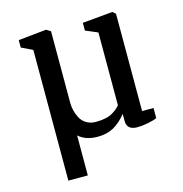

<svg xmlns="http://www.w3.org/2000/svg" viewBox="-110 -667 903 949"><g transform="rotate(-15 341.5 -192.5)"><path d="M123.5 182.1V-221.7V-225.1V-486.8L66.4 -514.2V-552.2L210 -566.9L231.9 -553.2V-185.5Q231.9 -167 236.6 -147.7Q241.2 -128.4 251.5 -108.4Q261.7 -88.4 282.2 -75.7Q302.7 -63 330.6 -63Q358.9 -63 381.1 -67.9Q403.3 -72.8 418.9 -82.8Q434.6 -92.8 440.7 -98.1Q446.8 -103.5 456.5 -113.8V-486.8L394.5 -513.2V-552.7L548.8 -566.9L564.5 -553.7V-55.7H623V-4.4Q608.9 3.4 577.1 9.5Q545.4 15.6 522 15.6Q468.3 15.6 468.3 -30.8V-66.9Q436.5 -27.3 401.9 -8.5Q367.2 10.3 320.3 10.3Q259.3 10.3 223.1 -22.5V182.1Z"/></g></svg>

Font: HaufeMerriweather
Style: Regular
Weight: 400
Designer: Eben Sorkin ( eben@eyebytes.com )
Foundry: Eben Sorkin
Version: Version 1.56